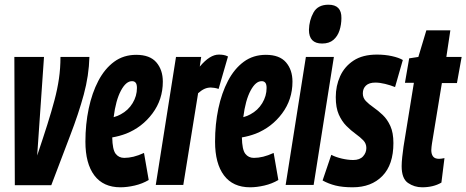

<svg xmlns="http://www.w3.org/2000/svg" viewBox="-20 -786 1982 816"><path d="M198 1H43L41 -544H167L138 -125Q163 -199 181 -256Q199 -313 211.5 -360Q224 -407 230.5 -451.5Q237 -496 237 -544H360Q358 -465 336 -384Q314 -303 278 -209.5Q242 -116 198 1Z M612 -21Q585 -5 552.5 2.5Q520 10 492 10Q419 10 381 -40.5Q343 -91 343 -184Q343 -258 357 -324.5Q371 -391 398 -442.5Q425 -494 465 -523.5Q505 -553 559 -553Q617 -553 644.5 -521Q672 -489 672 -439Q672 -363 628 -304Q584 -245 516 -218Q487 -207 457 -202Q458 -150 471.5 -132.5Q485 -115 508 -115Q527 -115 547.5 -120Q568 -125 592 -136ZM542 -441Q516 -442 494 -401Q472 -360 463 -288Q481 -293 493 -300Q525 -317 543.5 -347.5Q562 -378 562 -412Q562 -428 556.5 -434.5Q551 -441 542 -441Z M835 -544 829 -503Q851 -529 871 -541.5Q891 -554 910 -554Q920 -554 929.5 -552.5Q939 -551 949 -546L909 -408Q901 -411 891.5 -412.5Q882 -414 876 -414Q862 -414 849.5 -408.5Q837 -403 822 -390L759 0H642L728 -544Z M1163 -21Q1136 -5 1103.5 2.5Q1071 10 1043 10Q970 10 932 -40.5Q894 -91 894 -184Q894 -258 908 -324.5Q922 -391 949 -442.5Q976 -494 1016 -523.5Q1056 -553 1110 -553Q1168 -553 1195.5 -521Q1223 -489 1223 -439Q1223 -363 1179 -304Q1135 -245 1067 -218Q1038 -207 1008 -202Q1009 -150 1022.5 -132.5Q1036 -115 1059 -115Q1078 -115 1098.5 -120Q1119 -125 1143 -136ZM1093 -441Q1067 -442 1045 -401Q1023 -360 1014 -288Q1032 -293 1044 -300Q1076 -317 1094.5 -347.5Q1113 -378 1113 -412Q1113 -428 1107.5 -434.5Q1102 -441 1093 -441Z M1376 -766Q1432 -766 1431 -709Q1431 -682 1423 -657Q1415 -632 1397 -616.5Q1379 -601 1349 -601Q1293 -601 1293 -659Q1294 -700 1312.5 -733Q1331 -766 1376 -766ZM1194 0 1280 -544H1399L1313 0Z M1351 -19 1388 -128Q1407 -118 1433 -112Q1459 -106 1481 -106Q1509 -106 1523 -121.5Q1537 -137 1537 -157Q1537 -176 1524 -189.5Q1511 -203 1491.5 -217Q1472 -231 1452.5 -250.5Q1433 -270 1420 -299Q1407 -328 1407 -373Q1407 -421 1425.5 -462Q1444 -503 1482.5 -528.5Q1521 -554 1582 -554Q1616 -554 1645.5 -547.5Q1675 -541 1692 -531L1659 -416Q1639 -424 1616.5 -429.5Q1594 -435 1575 -435Q1549 -435 1535.5 -422.5Q1522 -410 1522 -389Q1522 -370 1535 -356.5Q1548 -343 1567.5 -329.5Q1587 -316 1606.5 -297.5Q1626 -279 1639 -250.5Q1652 -222 1652 -178Q1652 -86 1605 -38Q1558 10 1479 10Q1436 10 1406 2.5Q1376 -5 1351 -19Z M1869 -114 1856 -10Q1822 10 1774 10Q1741 10 1714 -8.5Q1687 -27 1687 -80Q1687 -95 1689.5 -119Q1692 -143 1695 -163L1739 -434H1701L1719 -538L1758 -544L1792 -657H1894L1877 -544H1942L1922 -433H1858L1816 -177Q1815 -169 1814 -162Q1813 -155 1813 -148Q1813 -131 1820.5 -121Q1828 -111 1846 -111Q1854 -111 1869 -114Z"/></svg>

Font: Georama ExtraCondensed
Style: Bold Italic
Weight: 700
Width: 2
Italic angle: -9°
Designer: Jean-Baptiste Levee
Foundry: Production Type
Version: Version 1.000